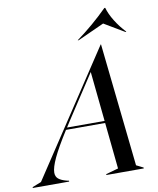

<svg xmlns="http://www.w3.org/2000/svg" viewBox="-181 -1006 893 1082"><g transform="rotate(-10 266.0 -464.5)"><path d="M435 -730H437L513 -25L553 -5V0H339V-5L410 -25L383 -290H159Q102 -200 77 -146.5Q52 -93 52 -64Q52 -41 67 -28.5Q82 -16 112 -8L126 -5V0H-82V-5L-31 -25ZM382 -302 353 -587 190 -338Q174 -314 167 -302ZM491 -929H496Q506 -893 531 -852.5Q556 -812 590 -776L585 -775L469 -844L317 -775L312 -776Q409 -847 491 -929Z"/></g></svg>

Font: Nyght Serif Italic
Style: Regular
Weight: 400
Italic angle: -16°
Designer: Maksym Kobuzan
Version: Version 0.410